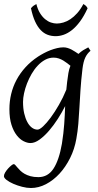

<svg xmlns="http://www.w3.org/2000/svg" viewBox="-22 -693 487 957"><path d="M165 -46.9Q175.3 -46.9 192.9 -63.2Q210.4 -79.6 230.7 -106.9Q251 -134.3 271.7 -170.4Q292.5 -206.5 308.6 -246.1Q310.5 -264.6 312.7 -284.9Q314.9 -305.2 318.8 -328.1Q320.3 -338.4 323 -347.7Q325.7 -356.9 329.1 -365.2Q321.8 -371.1 313 -377.9Q304.2 -384.8 293.7 -391.1Q283.2 -397.5 271 -401.6Q258.8 -405.8 245.1 -405.8Q222.7 -405.8 202.6 -394.8Q182.6 -383.8 165.8 -365.7Q148.9 -347.7 135.5 -324.5Q122.1 -301.3 112.5 -276.6Q103 -252 97.9 -228Q92.8 -204.1 92.8 -185.1Q92.8 -153.3 98.6 -127.9Q104.5 -102.5 114.3 -84.5Q124 -66.4 137.2 -56.6Q150.4 -46.9 165 -46.9ZM429.2 -439.9Q412.6 -426.3 403.1 -406.2Q393.6 -386.2 389.2 -351.1Q382.3 -293 379.2 -245.1Q376 -197.3 373.8 -155.5Q371.6 -113.8 368.4 -75.9Q365.2 -38.1 358.4 -0.5Q349.6 50.3 327.4 94.7Q305.2 139.2 274.7 172.4Q244.1 205.6 207.3 224.9Q170.4 244.1 132.3 244.1Q111.8 244.1 88.1 238Q64.5 231.9 44.4 223.1Q24.4 214.4 11 204.1Q-2.4 193.8 -2.4 185.1Q-2.4 176.8 3.9 166.3Q10.3 155.8 18.6 146.7Q26.9 137.7 34.9 131.3Q43 125 46.4 125Q50.3 125 54.4 129.9Q58.6 134.8 64.7 141.8Q70.8 148.9 79.3 157.5Q87.9 166 100.1 173.1Q112.3 180.2 129.4 185.1Q146.5 189.9 169.4 189.9Q216.8 189.9 244.6 147.5Q272.5 105 286.6 23.4Q291 -3.9 293.7 -28.1Q296.4 -52.2 298.1 -75Q299.8 -97.7 300.8 -119.4Q301.8 -141.1 302.7 -164.1Q287.1 -133.3 266.4 -100.8Q245.6 -68.4 222.4 -41.5Q199.2 -14.6 175.3 2.7Q151.4 20 129.9 20Q113.8 20 95.5 10.7Q77.1 1.5 61.3 -18.8Q45.4 -39.1 35.2 -71Q24.9 -103 24.9 -148.9Q24.9 -187.5 33.7 -224.4Q42.5 -261.2 60.3 -294.7Q78.1 -328.1 105 -357.7Q131.8 -387.2 168 -411.1Q181.6 -419.9 197.3 -428.2Q212.9 -436.5 229.5 -442.9Q246.1 -449.2 262.5 -453.1Q278.8 -457 293.9 -457Q304.7 -457 314.9 -453.9Q325.2 -450.7 334.7 -445.8Q344.2 -440.9 352.8 -435.1Q361.3 -429.2 369.1 -424.3Q380.4 -435.1 392.8 -442.9Q405.3 -450.7 418 -457ZM414.6 -651.9Q396.5 -612.3 376.7 -585.7Q356.9 -559.1 336.4 -543Q315.9 -526.9 295.4 -519.8Q274.9 -512.7 255.4 -512.7Q233.9 -512.7 215.1 -519.8Q196.3 -526.9 180.7 -543.2Q165 -559.6 152.8 -586.2Q140.6 -612.8 132.3 -651.9Q139.2 -660.2 145.5 -664.6Q151.9 -668.9 159.2 -672.9Q166 -646 177.5 -627.4Q189 -608.9 202.9 -597.4Q216.8 -585.9 231.9 -580.8Q247.1 -575.7 261.2 -575.7Q276.4 -575.7 293.9 -580.8Q311.5 -585.9 328.9 -597.4Q346.2 -608.9 362.8 -627.4Q379.4 -646 393.6 -672.9Q400.4 -668.9 405 -665Q409.7 -661.1 414.6 -651.9Z"/></svg>

Font: Gentium Plus
Style: Italic
Weight: 400
Italic angle: -8°
Designer: J. Victor Gaultney, Annie Olsen, Iska Routamaa
Foundry: SIL International
Version: Version 1.510